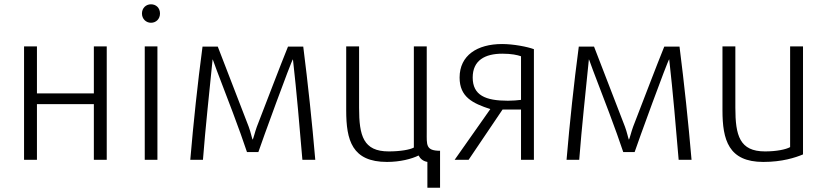

<svg xmlns="http://www.w3.org/2000/svg" viewBox="-20 -744 3851 894"><path d="M152 0V-259H417V0H477V-528H417V-309H152V-528H92V0Z M713 0V-528H654V0ZM683 -638C707 -638 725 -656 725 -681C725 -707 707 -724 683 -724C660 -724 641 -707 641 -681C641 -656 660 -638 683 -638Z M866 0H925C937 -155 954 -307 970 -468C973 -463 980 -440 989 -417C1036 -295 1097 -136 1130 -36H1183C1195 -73 1337 -463 1344 -468C1362 -308 1375 -153 1388 0H1448C1433 -175 1414 -354 1392 -527H1321C1282 -431 1230 -293 1176 -154C1167 -130 1159 -94 1156 -94C1152 -104 1148 -127 1138 -154C1085 -292 1031 -430 994 -527H923C900 -354 881 -175 866 0Z M1592 -528V-230C1592 -91 1619 10 1782 10C1843 10 1897 -4 1929 -20C1937 -5 1949 6 1970 10V130H2029V-42C1962 -42 1967 -69 1967 -130V-528H1907V-57C1889 -47 1844 -39 1790 -39C1672 -39 1652 -111 1652 -242V-528Z M2097 0H2162L2320 -234H2406V0H2466V-515C2437 -526 2371 -539 2318 -539C2202 -539 2120 -486 2120 -383C2120 -292 2181 -263 2263 -236ZM2319 -494C2362 -494 2389 -488 2406 -482V-279C2389 -277 2368 -275 2345 -275C2241 -275 2181 -300 2181 -383C2181 -463 2238 -494 2319 -494Z M2618 0H2677C2689 -155 2706 -307 2722 -468C2725 -463 2732 -440 2741 -417C2788 -295 2849 -136 2882 -36H2935C2947 -73 3089 -463 3096 -468C3114 -308 3127 -153 3140 0H3200C3185 -175 3166 -354 3144 -527H3073C3034 -431 2982 -293 2928 -154C2919 -130 2911 -94 2908 -94C2904 -104 2900 -127 2890 -154C2837 -292 2783 -430 2746 -527H2675C2652 -354 2633 -175 2618 0Z M3344 -528V-230C3344 -93 3372 10 3534 10C3622 10 3683 -10 3719 -25V-528H3659V-59C3639 -48 3596 -39 3542 -39C3424 -39 3404 -113 3404 -242V-528Z"/></svg>

Font: Repo Light
Style: Regular
Weight: 300
Designer: Stefan Peev
Foundry: Context Ltd
Version: Version 001.502